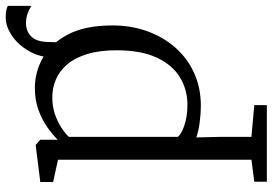

<svg xmlns="http://www.w3.org/2000/svg" viewBox="-161 -551 954 672"><g transform="rotate(-90 316.0 -215.0)"><path d="M501.5 -397 459 -414.5 451.5 -485Q447 -539.5 468.5 -581.8Q490 -624 524 -648Q558 -672 590.5 -672Q621 -672 631.5 -664V-582Q619 -590.5 604.5 -595.5Q590 -600.5 572.5 -601Q557 -601.5 541.8 -595Q526.5 -588.5 516.2 -572Q506 -555.5 505 -525ZM16 242V198L93 188V-489L15 -506V-551L143 -567H145L163 -551V-490Q180.5 -508 206.8 -526.5Q233 -545 267.5 -557.5Q302 -570 344 -570Q399.5 -570 449.8 -542Q500 -514 531.5 -454Q563 -394 563 -298Q563 -233.5 543 -177.5Q523 -121.5 486 -79Q449 -36.5 397 -12.8Q345 11 281 11Q254 11 222.8 6.8Q191.5 2.5 171 -5L173 80V188L284 198V242ZM285 -36Q338.5 -36 381.8 -62.5Q425 -89 450.5 -143.8Q476 -198.5 476 -284Q476 -343.5 463 -386.2Q450 -429 427 -456.2Q404 -483.5 374.2 -496.2Q344.5 -509 311 -509Q279.5 -509 252.5 -499.8Q225.5 -490.5 205 -477Q184.5 -463.5 173 -451V-70Q180.5 -58 212.2 -47Q244 -36 285 -36Z"/></g></svg>

Font: Merriweather Light
Style: Regular
Weight: 300
Version: Version 2.100